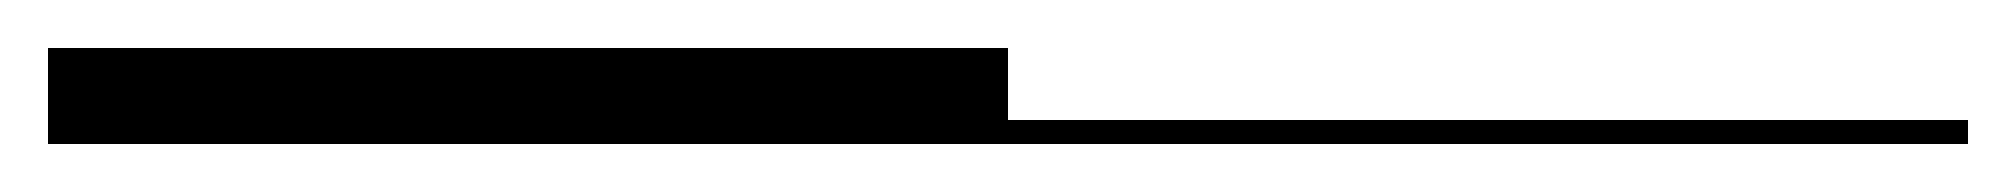

<svg xmlns="http://www.w3.org/2000/svg" viewBox="-20 -60 840 80"><path d="M0 -40Q0 -40 0 -40Q0 -40 0 -40V0Q0 0 0 0Q0 0 0 0H400Q400 0 400 0Q400 0 400 0V-40Q400 -40 400 -40Q400 -40 400 -40Z M400 -10Q400 -10 400 -10Q400 -10 400 -10V0Q400 0 400 0Q400 0 400 0H800Q800 0 800 0Q800 0 800 0V-10Q800 -10 800 -10Q800 -10 800 -10Z"/></svg>

Font: Wavefont
Style: Regular
Weight: 400
Monospace: yes
Version: Version 3.003